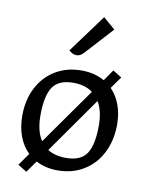

<svg xmlns="http://www.w3.org/2000/svg" viewBox="-89 -829 721 936"><g transform="rotate(10 271.5 -361.0)"><path d="M503 -260Q503 -183 472.5 -121.5Q442 -60 385.5 -25Q329 10 255 10Q195 10 148 -15L107 43L63 16L106 -45Q74 -76 57 -121.5Q40 -167 40 -224Q40 -301 71 -361.5Q102 -422 158 -456Q214 -490 288 -490Q351 -490 401 -462L439 -517L483 -490L441 -431Q471 -400 487 -356.5Q503 -313 503 -260ZM157 -117 354 -396Q317 -424 258 -424Q185 -424 156 -380Q127 -336 127 -240Q127 -162 157 -117ZM416 -240Q416 -312 389 -357L194 -80Q231 -57 285 -57Q358 -57 387 -100.5Q416 -144 416 -240ZM211 -576 350 -765 409 -714 283 -576Q267 -559 249 -559Q239 -559 231.5 -562.5Q224 -566 218.5 -570.5Q213 -575 211 -576Z"/></g></svg>

Font: Enriqueta
Style: Regular
Weight: 400
Designer: Viviana Monsalve, Gustavo Ibarra
Foundry: 72Puntos
Version: Version 2.000